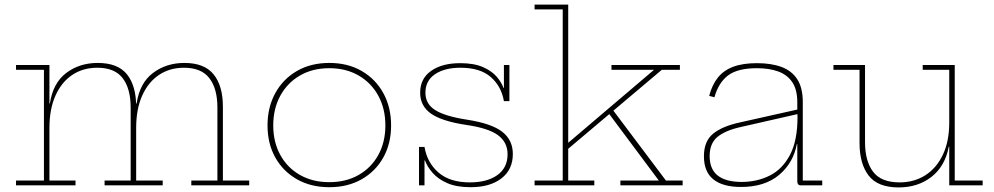

<svg xmlns="http://www.w3.org/2000/svg" viewBox="-20 -810 4343 839"><path d="M816 0V-21H930V-340Q930 -422.5 895 -468.2Q860 -514 784 -514Q722 -514 675 -482.8Q628 -451.5 601.5 -392.5Q575 -333.5 575 -251L567 -358H577Q590.5 -447.5 648.5 -491.2Q706.5 -535 786 -535Q873 -535 913.5 -485Q954 -435 954 -344V-21H1069V0ZM50 0V-21H172V-505H50V-526H196V-21H310V0ZM437 0V-21H551V-340Q551 -422.5 516.2 -468.2Q481.5 -514 405 -514Q343 -514 296 -482.8Q249 -451.5 222.5 -392.5Q196 -333.5 196 -251L188 -358H198Q211.5 -447.5 269.5 -491.2Q327.5 -535 407 -535Q495 -535 535 -485Q575 -435 575 -344V-21H691V0Z M1419 8Q1338.5 8 1277.8 -26.5Q1217 -61 1183 -121.8Q1149 -182.5 1149 -262Q1149 -341.5 1183 -403.2Q1217 -465 1277.8 -500Q1338.5 -535 1419 -535Q1499.5 -535 1560.2 -500Q1621 -465 1655 -403.2Q1689 -341.5 1689 -262Q1689 -182.5 1655 -121.8Q1621 -61 1560.2 -26.5Q1499.5 8 1419 8ZM1419 -14Q1492 -14 1547.2 -45.5Q1602.5 -77 1633.2 -133Q1664 -189 1664 -262Q1664 -335 1633.2 -391.5Q1602.5 -448 1547.2 -480Q1492 -512 1419 -512Q1346 -512 1290.8 -480Q1235.5 -448 1204.8 -391.5Q1174 -335 1174 -262Q1174 -189 1204.8 -133Q1235.5 -77 1290.8 -45.5Q1346 -14 1419 -14Z M2036 8Q1975.5 8 1935.2 -9.5Q1895 -27 1871.2 -53.8Q1847.5 -80.5 1837 -109H1829L1835 -168Q1846.5 -99 1896.2 -56Q1946 -13 2033 -13Q2109 -13 2153.5 -45Q2198 -77 2198 -136Q2198 -188 2156.5 -219Q2115 -250 2018 -264Q1911.5 -280 1863.8 -313.2Q1816 -346.5 1816 -405Q1816 -466.5 1863.8 -500.2Q1911.5 -534 1991 -534Q2051.5 -534 2090.5 -516.8Q2129.5 -499.5 2150.8 -474.5Q2172 -449.5 2180 -426H2188L2182 -368Q2171 -432.5 2124.8 -473.2Q2078.5 -514 1992 -514Q1923 -514 1881 -485.8Q1839 -457.5 1839 -405Q1839 -355.5 1882.5 -328.5Q1926 -301.5 2021 -287Q2127.5 -270.5 2174.2 -234.5Q2221 -198.5 2221 -137Q2221 -69 2171.2 -30.5Q2121.5 8 2036 8ZM1811 0V-168H1835V0ZM2182 -368V-526H2206V-368Z M2463 -21H2577V0H2316V-21H2439V-769H2316V-790H2463ZM2657 -331 2890 -21H2963V0H2691V-21H2859L2639 -316ZM2456 -154 2450 -175 2838 -505H2652V-526H2951V-505H2872Z M3479 0Q3471.5 0 3467.8 -4.5Q3464 -9 3464 -17V-231L3466 -241L3465 -299L3464 -320V-363Q3464 -418.5 3442 -451Q3420 -483.5 3380.5 -497.8Q3341 -512 3288 -512Q3204 -512 3162 -480.8Q3120 -449.5 3102 -385L3079 -391Q3091.5 -439 3116.8 -470.8Q3142 -502.5 3183.8 -518.2Q3225.5 -534 3288 -534Q3350 -534 3394.8 -517.5Q3439.5 -501 3463.8 -463.8Q3488 -426.5 3488 -364V-21H3573V0ZM3218 7Q3138.5 7 3097.2 -26.2Q3056 -59.5 3056 -127Q3056 -192.5 3095.5 -225.2Q3135 -258 3213 -275L3472 -333V-313L3217 -255Q3149.5 -240 3115.2 -211.8Q3081 -183.5 3081 -128Q3081 -70.5 3116.5 -42.8Q3152 -15 3221 -15Q3288.5 -15 3344 -43Q3399.5 -71 3432.2 -133.5Q3465 -196 3465 -299L3471 -180H3462Q3446.5 -97.5 3384 -45.2Q3321.5 7 3218 7Z M4128 -505H4012V-526H4152V-21H4274V0H4128ZM3760 -526V-189Q3760 -106.5 3795 -59.8Q3830 -13 3911 -13Q3974.5 -13 4023.5 -44.2Q4072.5 -75.5 4100.2 -134Q4128 -192.5 4128 -275L4137 -169H4126Q4109.5 -83 4050.2 -37Q3991 9 3907 9Q3815.5 9 3775.8 -42.8Q3736 -94.5 3736 -185V-505H3622V-526Z"/></svg>

Font: Hepta Slab ExtraLight
Style: Regular
Weight: 200
Designer: Michael LaGattuta
Foundry: Michael LaGattuta
Version: Version 1.100